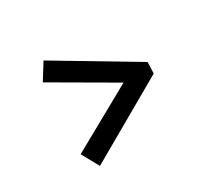

<svg xmlns="http://www.w3.org/2000/svg" viewBox="-109 -682 842 795"><g transform="rotate(-30 311.5 -284.5)"><path d="M161 -37 116 -119 418 -287 129 -455 177 -532 547 -311 545 -257Z"/></g></svg>

Font: Literata 7pt SemiBold
Style: Italic
Weight: 600
Italic angle: -2°
Designer: Latin by Veronika Burian and Jose Scaglione. Greek by Irene Vlachou. Cyrillic by Vera Evstafieva
Foundry: TypeTogether
Version: Version 3.002